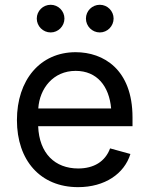

<svg xmlns="http://www.w3.org/2000/svg" viewBox="-20 -771 623 803"><path d="M306.6 11.7C418.5 11.7 500 -44.4 525.4 -127L440.4 -150.4C419.9 -94.7 371.6 -66.4 307.1 -66.4C210.4 -66.4 144 -128.9 139.6 -243.2H534.2V-279.8C534.2 -481.4 412.1 -552.7 296.4 -552.7C147.5 -552.7 50.8 -436 50.8 -268.6C50.8 -100.6 148.4 11.7 306.6 11.7ZM397.5 -635.3C429.2 -635.3 455.1 -661.6 455.1 -693.4C455.1 -725.1 429.2 -751 397.5 -751C365.2 -751 339.4 -725.1 339.4 -693.4C339.4 -661.6 365.2 -635.3 397.5 -635.3ZM191.9 -635.3C223.6 -635.3 249.5 -661.6 249.5 -693.4C249.5 -725.1 223.6 -751 191.9 -751C159.7 -751 133.8 -725.1 133.8 -693.4C133.8 -661.6 159.7 -635.3 191.9 -635.3ZM140.1 -317.4C145.5 -400.9 202.6 -474.6 296.4 -474.6C386.2 -474.6 436.5 -410.2 444.8 -317.4Z"/></svg>

Font: Raveo
Style: Regular
Weight: 400
Designer: Jakub Foglar, Rasmus Andersson (Inter)
Foundry: Jakubfoglar.com
Version: Version 1.100;Glyphs 3.2.3 (3260)